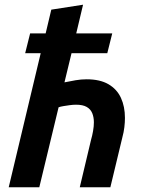

<svg xmlns="http://www.w3.org/2000/svg" viewBox="-20 -796 608 816"><path d="M17 0 153 -570H87L108 -654H174L198 -755L333 -776L304 -654H457L436 -570H284L254 -446Q278 -451 301.5 -455Q325 -459 348 -459Q405 -459 441 -438Q477 -417 494 -380Q511 -343 511 -295Q511 -276 508.5 -255Q506 -234 500 -212L449 0H319L367 -202Q372 -219 375.5 -239Q379 -259 379 -276Q379 -298 372 -315Q365 -332 348.5 -341.5Q332 -351 303 -351Q290 -351 276 -349Q262 -347 249.5 -345Q237 -343 229 -340L147 0Z"/></svg>

Font: Ubuntu Sans
Style: Bold Italic
Weight: 700
Italic angle: -13.5°
Designer: Dalton Maag Ltd
Foundry: Dalton Maag Ltd
Version: Version 1.006